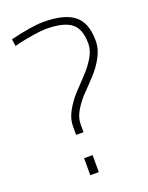

<svg xmlns="http://www.w3.org/2000/svg" viewBox="-135 -779 656 849"><g transform="rotate(-20 193.0 -355.0)"><path d="M366 -551Q366 -514 346.5 -477.5Q327 -441 299.5 -411Q272 -381 244 -352.5Q216 -324 196.5 -291.5Q177 -259 177 -228V-190H142V-231Q142 -265 161.5 -300.5Q181 -336 208.5 -366Q236 -396 264 -425Q292 -454 311.5 -487Q331 -520 331 -551Q331 -621 294.5 -648.5Q258 -676 176 -676Q155 -676 117 -670Q79 -664 52 -658L25 -651L20 -684Q122 -709 176 -709Q274 -709 320 -673Q366 -637 366 -551ZM140 -1V-81H180V-1Z"/></g></svg>

Font: TitilliumMaps29L
Style: 1 wt
Weight: 100
Designer: Campivisivi
Foundry: Accademia di Belle Arti di Urbino and students of MA course of Visual design
Version: Version 001.001